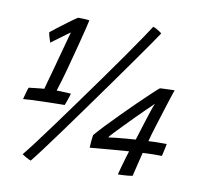

<svg xmlns="http://www.w3.org/2000/svg" viewBox="-75 -736 908 830"><g transform="rotate(10 379.0 -321.0)"><path d="M169 -308Q175.5 -308 187.8 -307.5Q200 -307 212.8 -306.5Q225.5 -306 232 -305Q231 -301 228.8 -294Q226.5 -287 223.8 -279Q221 -271 218.5 -263.8Q216 -256.5 214 -252.5Q204 -252.5 178.5 -252Q153 -251.5 122.8 -250.8Q92.5 -250 67.5 -248.8Q42.5 -247.5 32.5 -246.5Q34 -253 36.8 -263.5Q39.5 -274 42.5 -284.2Q45.5 -294.5 47.5 -299Q55 -300 68.8 -301.5Q82.5 -303 96 -304.5Q109.5 -306 115 -306Q117 -314 124.2 -339.8Q131.5 -365.5 140.8 -399.5Q150 -433.5 159.2 -467.8Q168.5 -502 175.8 -528.8Q183 -555.5 186 -566Q182 -563.5 171.5 -555.8Q161 -548 147.8 -538.2Q134.5 -528.5 123 -520Q111.5 -511.5 105.5 -507Q102.5 -516 98.8 -528Q95 -540 93.5 -550.5Q100 -556 120.8 -572Q141.5 -588 165.8 -606Q190 -624 205.5 -634Q212 -634 221.5 -633.8Q231 -633.5 240.5 -633Q250 -632.5 255.5 -631Q255 -626 247 -594Q239 -562 226.5 -513.2Q214 -464.5 199 -409.5Q192 -383 184.2 -356.8Q176.5 -330.5 169 -308ZM532.5 -652Q539 -650 546.8 -645.8Q554.5 -641.5 561.5 -637Q568.5 -632.5 571 -629Q563 -616.5 537.5 -579.8Q512 -543 475 -490.8Q438 -438.5 395 -378.2Q352 -318 308 -256.8Q264 -195.5 224.5 -141.2Q185 -87 155.2 -47.2Q125.5 -7.5 111 10Q108 9 102.2 6.2Q96.5 3.5 90.2 0Q84 -3.5 79 -6.8Q74 -10 72 -11.5Q85.5 -27.5 115.8 -67.2Q146 -107 185.8 -161.5Q225.5 -216 270 -277.5Q314.5 -339 358 -399.8Q401.5 -460.5 438.2 -513.2Q475 -566 500 -602.8Q525 -639.5 532.5 -652ZM666 -108.5Q653 -109 628.8 -108.8Q604.5 -108.5 582 -107Q573 -69.5 565.5 -39.5Q558 -9.5 556.5 -2Q549.5 -0.5 537.5 0.8Q525.5 2 513.2 2.5Q501 3 492.5 3Q496.5 -13 502.5 -34.5Q508.5 -56 514.2 -75Q520 -94 523 -103.5Q494 -101.5 457.8 -98.5Q421.5 -95.5 392 -93Q362.5 -90.5 352.5 -89.5Q353 -102 354.2 -118Q355.5 -134 357.5 -145.5Q372 -163 398.5 -191Q425 -219 457 -251.2Q489 -283.5 520 -313.8Q551 -344 574.5 -366Q598 -388 607 -395Q611 -395.5 619.8 -395.8Q628.5 -396 638.5 -396.5Q648.5 -397 657.5 -397.2Q666.5 -397.5 671 -397.5Q667 -386.5 658.2 -359.5Q649.5 -332.5 638.5 -297.2Q627.5 -262 616.2 -226Q605 -190 597.5 -161.5Q612.5 -162.5 630 -162.8Q647.5 -163 661 -163Q674.5 -163 677.5 -163Q677.5 -160 675.5 -150.8Q673.5 -141.5 671 -130Q668.5 -118.5 666 -108.5ZM597.5 -325.5Q586.5 -315 566.5 -295.5Q546.5 -276 523.5 -252.8Q500.5 -229.5 478.8 -207.2Q457 -185 441.8 -168.8Q426.5 -152.5 423.5 -147Q432.5 -148.5 454.8 -151Q477 -153.5 501.8 -155.5Q526.5 -157.5 542.5 -158.5Q546 -169.5 553.2 -192.8Q560.5 -216 569 -243Q577.5 -270 585.2 -293Q593 -316 597.5 -325.5Z"/></g></svg>

Font: Grandstander Thin Light
Style: Italic
Weight: 300
Italic angle: -15°
Version: Version 1.200